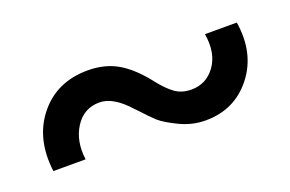

<svg xmlns="http://www.w3.org/2000/svg" viewBox="-42 -469 626 415"><g transform="rotate(-20 271.5 -261.5)"><path d="M377 -167Q346.2 -167 317.6 -180.9Q289.1 -194.8 277.3 -205.3Q265.6 -215.8 245.1 -238.3Q241.7 -241.7 240.2 -243.2Q205.6 -282.2 173.8 -282.2Q137.7 -282.2 117.9 -251.2Q98.1 -220.2 104 -176.8H29.8Q20 -254.4 61.3 -305.2Q102.5 -356 173.8 -356Q213.4 -356 243.2 -338.4Q272.9 -320.8 301.8 -283.2Q318.4 -262.2 333.7 -251.2Q349.1 -240.2 371.1 -240.2Q405.3 -240.2 425.8 -268.6Q446.3 -296.9 439 -342.8H512.2Q523.9 -268.6 483.9 -217.8Q443.8 -167 377 -167Z"/></g></svg>

Font: Oakes Grotesk Bold
Style: Regular
Weight: 700
Designer: Samuel Oakes
Foundry: Samuel Oakes
Version: Version 1.000;PS 001.000;hotconv 1.0.88;makeotf.lib2.5.64775